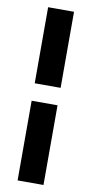

<svg xmlns="http://www.w3.org/2000/svg" viewBox="-94 -750 440 920"><g transform="rotate(10 125.5 -289.5)"><path d="M62.5 -710.9V-340.8H188.5V-710.9ZM188.5 -255.9H62.5V131.8H188.5Z"/></g></svg>

Font: Vazirmatn
Style: Bold
Weight: 700
Designer: Saber Rastikerdar
Foundry: Saber Rastikerdar
Version: Version 33.003